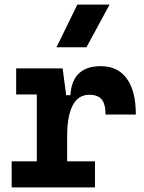

<svg xmlns="http://www.w3.org/2000/svg" viewBox="-20 -815 626 835"><path d="M272 -222.7 241.7 -400.9H286.1Q293.9 -527.3 418.5 -527.3Q492.2 -527.3 531.5 -473.1Q570.8 -418.9 570.8 -316.9H439Q439 -362.6 422.2 -382.7Q405.5 -402.8 368.2 -402.8Q319.7 -402.8 295.8 -356Q272 -309.1 272 -222.7ZM30.8 0V-113.3H393.1V0ZM140.1 0V-517.6H252.4L272 -369.1V0ZM50.3 -404.3V-517.6H245.6L255.4 -404.3ZM225.6 -609.4 316.4 -794.9H456.5L356 -609.4Z"/></svg>

Font: Cascadia Mono
Style: Regular
Weight: 400
Monospace: yes
Designer: Aaron Bell
Foundry: Saja Typeworks
Version: Version 2404.023